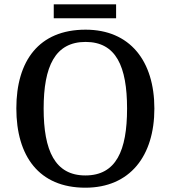

<svg xmlns="http://www.w3.org/2000/svg" viewBox="-20 -863 794 893"><path d="M230 -778H520V-843H230ZM377 10C584 10 698 -137 698 -358C698 -580 584 -725 378 -725C161 -725 56 -580 56 -359C56 -137 161 10 377 10ZM377 -47C236 -47 183 -162 183 -358C183 -554 236 -668 378 -668C520 -668 571 -554 571 -358C571 -162 520 -47 377 -47Z"/></svg>

Font: Noto Serif Telugu Medium
Style: Regular
Weight: 500
Designer: Jelle Bosma - Monotype Design Team
Foundry: Monotype Imaging Inc.
Version: Version 2.005